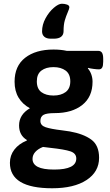

<svg xmlns="http://www.w3.org/2000/svg" viewBox="-20 -795 586 1027"><path d="M33 76Q33 36 57 5Q81 -26 123 -43L124 -46Q82 -71 82 -124Q82 -182 140 -216Q101 -237 79.5 -272.5Q58 -308 58 -358Q58 -442 114.5 -486Q171 -530 266 -530Q306 -530 337 -523H505Q519 -523 525.5 -513Q532 -503 532 -480V-465Q532 -443 526.5 -433.5Q521 -424 509 -424Q498 -424 479.5 -426.5Q461 -429 451 -432L450 -429Q462 -415 468.5 -396.5Q475 -378 475 -358Q475 -277 420 -233.5Q365 -190 273 -190Q229 -190 212.5 -180.5Q196 -171 196 -148Q196 -124 224 -114.5Q252 -105 311 -98L353 -92Q426 -79 468 -48.5Q510 -18 510 49Q510 124 443 168Q376 212 259 212Q33 212 33 76ZM356 -360Q356 -399 331 -417.5Q306 -436 266 -436Q226 -436 201.5 -417.5Q177 -399 177 -360Q177 -320 201.5 -302Q226 -284 266 -284Q306 -284 331 -302.5Q356 -321 356 -360ZM388 53Q388 25 356.5 14.5Q325 4 251 -4L210 -9Q184 1 169 17.5Q154 34 154 55Q154 83 182 97.5Q210 112 270 112Q388 112 388 53ZM205 -627Q205 -663 223.5 -697Q242 -731 267.5 -753Q293 -775 311 -775Q326 -775 338.5 -770.5Q351 -766 351 -756Q351 -749 343 -731Q333 -708 326.5 -685.5Q320 -663 320 -628Q320 -609 307 -598.5Q294 -588 267 -588H252Q229 -588 217 -598.5Q205 -609 205 -627Z"/></svg>

Font: Asap-SemiBold
Style: Regular
Weight: 600
Designer: Pablo Cosgaya
Foundry: Omnibus-Type
Version: Version 2.000; ttfautohint (v1.8)